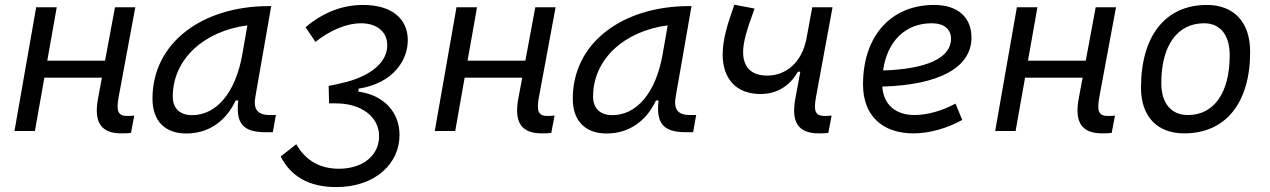

<svg xmlns="http://www.w3.org/2000/svg" viewBox="-20 -548 5313 803"><path d="M40.5 0H126L165.5 -223.1H406.2L390.1 -136.7C371.1 -35.2 403.3 9.8 488.3 9.8C503.4 9.8 516.1 9.3 527.8 7.8L541.5 -64.5C530.8 -63.5 521 -63 511.2 -63C472.7 -63 465.8 -85.4 476.1 -141.6L545.9 -517.6H460.9L419.4 -294.4H177.7L217.3 -517.6H131.3Z M759.3 10.3C851.1 10.3 924.3 -39.6 965.8 -127.9H976.6C965.3 -32.2 996.1 4.9 1090.3 4.9H1121.1L1133.8 -66.9H1108.9C1055.2 -66.9 1038.6 -92.3 1048.3 -145L1114.3 -522.5H1105C826.7 -522.5 617.7 -370.1 617.7 -135.3C617.7 -43 668.9 10.3 759.3 10.3ZM783.2 -66.4C732.4 -66.4 702.6 -94.7 702.6 -144C702.6 -299.8 832 -418 1014.6 -441.9L993.2 -319.3C964.4 -157.7 883.8 -66.4 783.2 -66.4Z M1386.7 234.4C1550.8 234.4 1652.3 134.3 1650.9 14.6C1649.9 -79.1 1586.4 -147.9 1484.4 -164.1H1479L1479.5 -177.2C1623 -199.7 1685.5 -293.9 1685.5 -380.4C1685.5 -469.2 1618.7 -527.3 1499 -527.3C1413.6 -527.3 1334 -498 1257.8 -434.1L1299.3 -373C1363.3 -423.3 1431.6 -450.7 1489.7 -450.7C1556.6 -450.7 1599.6 -414.6 1599.6 -358.9C1599.6 -292.5 1540 -236.3 1433.6 -206.5C1414.6 -201.7 1384.3 -194.3 1354.5 -188.5L1356.4 -115.7H1384.3C1489.7 -115.7 1564.5 -61 1565.4 20C1566.9 96.7 1503.4 157.7 1397 157.7C1320.3 157.7 1259.3 125.5 1219.2 55.2L1153.8 106.4C1194.8 186.5 1267.6 234.4 1386.7 234.4Z M1798.3 0H1883.8L1923.3 -223.1H2164.1L2147.9 -136.7C2128.9 -35.2 2161.1 9.8 2246.1 9.8C2261.2 9.8 2273.9 9.3 2285.6 7.8L2299.3 -64.5C2288.6 -63.5 2278.8 -63 2269 -63C2230.5 -63 2223.6 -85.4 2233.9 -141.6L2303.7 -517.6H2218.8L2177.2 -294.4H1935.5L1975.1 -517.6H1889.2Z M2517.1 10.3C2608.9 10.3 2682.1 -39.6 2723.6 -127.9H2734.4C2723.1 -32.2 2753.9 4.9 2848.1 4.9H2878.9L2891.6 -66.9H2866.7C2813 -66.9 2796.4 -92.3 2806.2 -145L2872.1 -522.5H2862.8C2584.5 -522.5 2375.5 -370.1 2375.5 -135.3C2375.5 -43 2426.8 10.3 2517.1 10.3ZM2541 -66.4C2490.2 -66.4 2460.4 -94.7 2460.4 -144C2460.4 -299.8 2589.8 -418 2772.5 -441.9L2751 -319.3C2722.2 -157.7 2641.6 -66.4 2541 -66.4Z M3161.1 -154.8C3247.6 -154.8 3294.9 -208.5 3316.9 -248H3327.1L3306.6 -136.7C3287.6 -35.6 3318.8 9.8 3405.3 9.8C3419.4 9.8 3432.6 9.3 3444.3 7.8L3458 -64.5C3447.3 -63.5 3437 -63 3428.2 -63C3389.2 -63 3382.3 -85 3392.6 -141.6L3461.9 -517.6H3377L3350.6 -374V-377C3332 -290 3270 -232.9 3191.4 -231.9C3119.1 -231 3087.9 -270.5 3087.9 -330.1C3087.9 -374.5 3105 -426.8 3135.7 -512.2L3051.3 -528.3C3022 -445.8 3002.4 -382.8 3002.4 -320.3C3002.4 -219.7 3057.6 -154.8 3161.1 -154.8Z M3805.2 -66.9C3724.6 -66.9 3675.3 -110.8 3669.9 -186C3904.8 -191.9 4043 -264.6 4043 -390.6C4043 -476.6 3984.9 -527.3 3886.7 -527.3C3706.1 -527.3 3589.4 -397.5 3589.4 -194.8C3589.4 -66.4 3668 9.8 3800.8 9.8C3866.2 9.8 3941.4 -11.2 4004.4 -46.4L3976.1 -114.7C3920.4 -84.5 3857.4 -66.9 3805.2 -66.9ZM3673.3 -253.4C3690.4 -375.5 3766.6 -450.7 3876.5 -450.7C3928.2 -450.7 3957.5 -426.3 3957.5 -385.7C3957.5 -305.2 3854.5 -258.8 3673.3 -253.4Z M4142.1 0H4227.5L4267.1 -223.1H4507.8L4491.7 -136.7C4472.7 -35.2 4504.9 9.8 4589.8 9.8C4605 9.8 4617.7 9.3 4629.4 7.8L4643.1 -64.5C4632.3 -63.5 4622.6 -63 4612.8 -63C4574.2 -63 4567.4 -85.4 4577.6 -141.6L4647.5 -517.6H4562.5L4521 -294.4H4279.3L4318.8 -517.6H4232.9Z M4932.6 9.8C5106 9.8 5208.5 -117.2 5208.5 -331.5C5208.5 -455.1 5141.1 -527.3 5027.3 -527.3C4854.5 -527.3 4752 -398.4 4752 -181.2C4752 -61 4819.3 9.8 4932.6 9.8ZM4947.8 -66.9C4878.4 -66.9 4836.9 -116.2 4836.9 -200.2C4836.9 -357.4 4903.8 -450.7 5016.1 -450.7C5084 -450.7 5123 -400.9 5123 -317.4C5123 -159.7 5057.6 -66.9 4947.8 -66.9Z"/></svg>

Font: Cascadia Mono NF SemiLight
Style: Italic
Weight: 350
Italic angle: -10°
Monospace: yes
Designer: Aaron Bell
Foundry: Saja Typeworks
Version: Version 2404.023